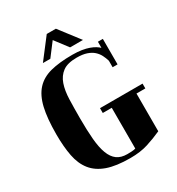

<svg xmlns="http://www.w3.org/2000/svg" viewBox="-227 -1066 1180 1278"><g transform="rotate(-30 363.0 -427.0)"><path d="M597 -563Q590 -587 578.5 -609.5Q567 -632 547.5 -649.5Q528 -667 497.5 -677.5Q467 -688 421 -688Q350 -688 313 -660.5Q276 -633 259.5 -585Q243 -537 241 -471Q239 -405 239 -327Q239 -234 245 -165.5Q251 -97 268 -52Q285 -7 315 15Q345 37 393 37Q407 37 426.5 36Q446 35 457 31V-282H388V-319H715V-282H647V8Q592 33 533.5 51.5Q475 70 398 70Q290 70 222 46Q154 22 115.5 -26Q77 -74 63 -146Q49 -218 49 -313Q49 -435 67.5 -514Q86 -593 128 -638.5Q170 -684 238 -701.5Q306 -719 405 -719Q446 -719 477 -714Q508 -709 531.5 -700.5Q555 -692 571 -682Q587 -672 597 -662V-709H635V-513H597ZM398 -924 517 -769H418L342 -869L266 -769H209L328 -924Z"/></g></svg>

Font: Cafe24 ClassicType
Style: Regular
Weight: 400
Designer: Cafe24 thkim, hmlim, mnelim & 4IR
Foundry: Cafe24
Version: Version 1.000